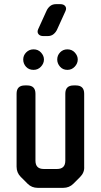

<svg xmlns="http://www.w3.org/2000/svg" viewBox="-20 -897 486 926"><path d="M113 -11Q133 9 162 9H285Q314 9 334 -11L366 -43Q388 -65 386 -93V-445Q386 -485 346 -485H335Q295 -485 295 -445V-122Q295 -82 255 -82H191Q151 -82 151 -122V-445Q151 -485 111 -485H100Q60 -485 60 -445V-93Q60 -64 80 -44ZM142 -560Q163 -560 177.5 -575.5Q192 -591 192 -610Q192 -628 178 -643.5Q164 -659 142 -659Q121 -659 106.5 -644.5Q92 -630 92 -610Q92 -590 105.5 -575Q119 -560 142 -560ZM305 -560Q326 -560 340.5 -575.5Q355 -591 355 -610Q355 -628 341 -643.5Q327 -659 305 -659Q284 -659 270 -644.5Q256 -630 256 -610Q256 -591 269.5 -575.5Q283 -560 305 -560ZM189 -723H210Q227 -723 238.5 -732.5Q250 -742 256 -756L296 -844Q302 -858 294.5 -867.5Q287 -877 271 -877H250Q233 -877 221.5 -867.5Q210 -858 204 -844L164 -756Q158 -742 165.5 -732.5Q173 -723 189 -723Z"/></svg>

Font: WDXL Lubrifont SC
Style: Regular
Weight: 400
Designer: [WDXL Lubrifont] Copyright 2020-2022 (c) NightFurySL2001, Skr-ZERO; [ZCOOL QingKe HuangYou] Copyright 2018-2022 (c) The 
Version: Version 2.001;hotconv 1.1.1;makeotfexe 2.6.0